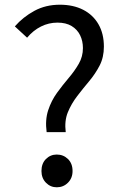

<svg xmlns="http://www.w3.org/2000/svg" viewBox="-20 -782 514 815"><path d="M178 -221Q171 -273 184.5 -314Q198 -355 222 -388Q246 -421 271.5 -451Q297 -481 314.5 -511.5Q332 -542 332 -578Q332 -608 320 -632.5Q308 -657 284 -671.5Q260 -686 224 -686Q187 -686 154 -669.5Q121 -653 95 -622L43 -670Q78 -710 126 -736Q174 -762 234 -762Q291 -762 333 -740.5Q375 -719 398 -679Q421 -639 421 -584Q421 -539 403 -504Q385 -469 359 -438Q333 -407 308 -374.5Q283 -342 268 -305.5Q253 -269 259 -221ZM221 13Q194 13 175 -6.5Q156 -26 156 -56Q156 -88 175 -107Q194 -126 221 -126Q249 -126 268.5 -107Q288 -88 288 -56Q288 -26 268.5 -6.5Q249 13 221 13Z"/></svg>

Font: Noto Sans HK
Style: Regular
Weight: 400
Designer: Ryoko NISHIZUKA 西塚涼子 (kana, bopomofo & ideographs); Paul D. Hunt (Latin, Greek & Cyrillic); Sandoll Communications 산돌커뮤니
Foundry: Adobe
Version: Version 2.004-H2;hotconv 1.0.118;makeotfexe 2.5.65603